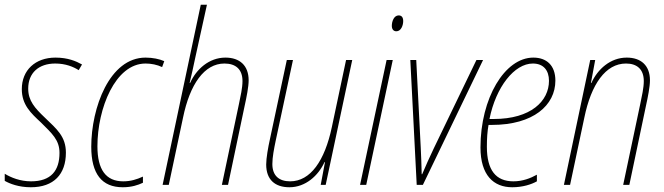

<svg xmlns="http://www.w3.org/2000/svg" viewBox="-28 -780 2801 810"><path d="M102 10C199 10 250 -45 250 -136C250 -204 212 -235 161 -284C119 -324 91 -355 91 -406C91 -473 136 -512 205 -512C249 -512 282 -498 304 -484L318 -508C293 -522 258 -537 206 -537C121 -537 64 -484 64 -404C64 -338 102 -303 145 -263C191 -217 223 -190 223 -135C223 -60 187 -15 103 -15C57 -15 18 -31 -8 -47V-17C13 -5 51 10 102 10Z M490 10C527 10 554 1 575 -9V-35C549 -23 523 -15 492 -15C419 -15 383 -64 383 -163C383 -322 458 -512 586 -512C610 -512 635 -507 656 -497L665 -522C645 -531 616 -537 586 -537C434 -537 357 -325 357 -161C357 -46 402 10 490 10Z M658 0H684L744 -283C773 -425 834 -512 919 -512C966 -512 995 -488 995 -438C995 -409 987 -375 980 -341L908 0H934L1004 -333C1012 -369 1021 -414 1021 -441C1021 -504 983 -537 923 -537C854 -537 800 -488 774 -430H772C780 -463 788 -499 795 -533L845 -760H819Z M1193 10C1261 10 1315 -39 1341 -96H1343L1325 0H1346L1458 -527H1432L1372 -244C1342 -102 1282 -15 1196 -15C1149 -15 1121 -39 1121 -88C1121 -117 1128 -152 1135 -186L1208 -527H1182L1111 -194C1103 -158 1095 -113 1095 -86C1095 -22 1132 10 1193 10Z M1644 -648C1664 -648 1673 -673 1673 -691C1673 -706 1667 -715 1654 -715C1634 -715 1625 -690 1625 -671C1625 -657 1632 -648 1644 -648ZM1491 0H1517L1629 -527H1603Z M1730 0H1756L2010 -527H1982L1802 -154C1784 -116 1768 -81 1753 -45H1751C1750 -86 1749 -118 1747 -157L1728 -527H1703Z M2133 10C2177 10 2214 -2 2237 -15V-43C2210 -28 2177 -15 2138 -15C2064 -15 2026 -62 2026 -161C2026 -195 2028 -226 2033 -253H2047C2222 -253 2315 -336 2315 -440C2315 -505 2277 -537 2222 -537C2101 -537 1999 -365 1999 -158C1999 -41 2054 10 2133 10ZM2055 -278H2037C2064 -413 2142 -512 2220 -512C2265 -512 2288 -483 2288 -439C2288 -354 2212 -278 2055 -278Z M2351 0H2377L2437 -283C2466 -425 2527 -512 2613 -512C2659 -512 2688 -488 2688 -438C2688 -409 2680 -375 2673 -341L2601 0H2627L2697 -333C2705 -369 2714 -414 2714 -441C2714 -504 2676 -537 2616 -537C2547 -537 2493 -488 2467 -430H2465L2483 -527H2462Z"/></svg>

Font: Noto Sans Condensed Thin
Style: Italic
Weight: 100
Width: 3
Italic angle: -12°
Designer: Monotype Design Team
Foundry: Monotype Imaging Inc.
Version: Version 2.013